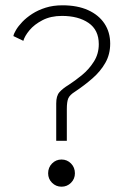

<svg xmlns="http://www.w3.org/2000/svg" viewBox="-20 -692 488 724"><path d="M192 -161V-302Q192 -330.5 204 -344.2Q216 -358 239 -372Q263 -387.5 289.5 -409.2Q316 -431 334.2 -460Q352.5 -489 352.5 -525.5Q352.5 -579 314 -605.5Q275.5 -632 213.5 -632Q171.5 -632 140.5 -616Q109.5 -600 91.2 -578Q73 -556 68 -538L30.5 -556Q32 -565 40.5 -579.2Q49 -593.5 64.2 -609.5Q79.5 -625.5 101.5 -639.8Q123.5 -654 152 -663Q180.5 -672 215.5 -672Q272 -672 312.2 -653.8Q352.5 -635.5 374 -603Q395.5 -570.5 395.5 -527.5Q395.5 -487 377.2 -455Q359 -423 329 -396.8Q299 -370.5 263 -346.5Q243 -334 237.5 -321.2Q232 -308.5 232 -280.5V-161ZM212 12Q191 12 176.2 -2.8Q161.5 -17.5 161.5 -38.5Q161.5 -60.5 176.2 -75.5Q191 -90.5 212 -90.5Q233 -90.5 247.8 -75.5Q262.5 -60.5 262.5 -38.5Q262.5 -17.5 247.8 -2.8Q233 12 212 12Z"/></svg>

Font: League Spartan Thin ExtraLight
Style: Regular
Weight: 250
Version: Version 2.002